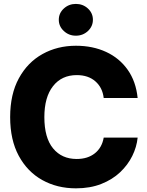

<svg xmlns="http://www.w3.org/2000/svg" viewBox="-20 -977 772 1006"><path d="M377.9 9.8Q279.3 9.8 201.4 -33.7Q123.5 -77.1 78.4 -160.4Q33.2 -243.7 33.2 -363.3Q33.2 -483.4 78.9 -566.9Q124.5 -650.4 202.6 -693.8Q280.8 -737.3 377.9 -737.3Q465.8 -737.3 535.6 -705.1Q605.5 -672.9 648.9 -611.6Q692.4 -550.3 701.2 -463.4H523.4Q517.1 -518.1 479.7 -550.8Q442.4 -583.5 382.3 -583.5Q303.2 -583.5 257.8 -525.6Q212.4 -467.8 212.4 -363.3Q212.4 -254.9 258.1 -199.5Q303.7 -144 381.8 -144Q439.5 -144 476.8 -173.6Q514.2 -203.1 523.4 -255.9H701.2Q696.3 -207 673.1 -159.9Q649.9 -112.8 609.4 -74.5Q568.8 -36.1 510.7 -13.2Q452.6 9.8 377.9 9.8ZM377.4 -790Q340.8 -790 314.5 -814.5Q288.1 -838.9 288.1 -873.5Q288.1 -908.2 314.5 -932.4Q340.8 -956.5 377.4 -956.5Q414.6 -956.5 440.7 -932.4Q466.8 -908.2 466.8 -873.5Q466.8 -838.9 440.7 -814.5Q414.6 -790 377.4 -790Z"/></svg>

Font: Inter Tight ExtraBold
Style: Regular
Weight: 800
Designer: Rasmus Andersson
Foundry: rsms
Version: Version 3.004; ttfautohint (v1.8.4.7-5d5b)